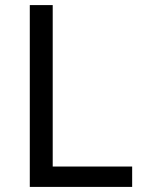

<svg xmlns="http://www.w3.org/2000/svg" viewBox="-20 -734 564 754"><path d="M97 0V-714H187V-80H499V0Z"/></svg>

Font: Noto Sans Tifinagh Rhissa Ixa
Style: Regular
Weight: 400
Designer: JamraPatel
Foundry: JamraPatel LLC
Version: Version 2.006; ttfautohint (v1.8.4.7-5d5b)